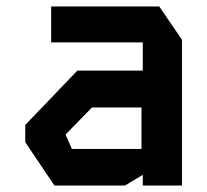

<svg xmlns="http://www.w3.org/2000/svg" viewBox="-20 -573 640 593"><path d="M138 -553V-442H421V-355H219L58 -187V-134L148 0H366L421 -33V0H542V-450L472 -553ZM183 -156V-158L264 -241H417V-113H202Z"/></svg>

Font: Kode Mono
Style: Bold
Weight: 700
Monospace: yes
Designer: Isa Ozler
Foundry: Kadena LLC
Version: Version 1.206;gftools[0.9.28]